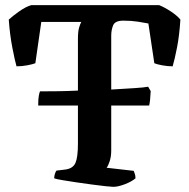

<svg xmlns="http://www.w3.org/2000/svg" viewBox="-20 -724 734 744"><path d="M128 -315Q128 -341 130.5 -353.5Q133 -366 135 -370Q166 -370 203.5 -370.5Q241 -371 282 -373V-574Q282 -602 286.5 -617Q291 -632 295 -639H140L117 -479Q107 -475 86 -471Q65 -467 44 -467Q38 -487 28 -538.5Q18 -590 14 -648Q29 -662 54.5 -680Q80 -698 101 -704H597Q619 -695 643 -679Q667 -663 679 -648Q675 -586 666 -540Q657 -494 649 -467Q629 -467 608 -471Q587 -475 578 -479L555 -633Q540 -636 514.5 -640Q489 -644 458 -644Q426 -644 418.5 -626Q411 -608 411 -586V-377Q462 -380 501 -382.5Q540 -385 554 -388L564 -371Q563 -351 561.5 -337Q560 -323 558 -315H411V-141Q411 -117 405 -99Q399 -81 393 -74L498 -62Q499 -59 502 -51.5Q505 -44 505 -33Q490 -20 463.5 -10Q437 0 419 0Q412 0 389 -2.5Q366 -5 336 -9Q306 -13 275.5 -17.5Q245 -22 221.5 -26Q198 -30 190 -33Q190 -42 193 -51Q196 -60 199 -63L233 -67Q263 -71 272.5 -93Q282 -115 282 -167V-315Z"/></svg>

Font: Texturina SemiBold
Style: Regular
Weight: 600
Designer: Guillermo Torres Carreño
Foundry: Omnibus-Type
Version: Version 1.002; ttfautohint (v1.8.3)